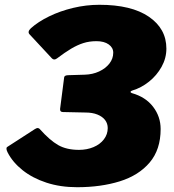

<svg xmlns="http://www.w3.org/2000/svg" viewBox="-20 -772 725 802"><path d="M104 -628Q93 -639 109 -654Q139 -681 185 -703.5Q231 -726 285.5 -739Q340 -752 395 -752Q529 -752 602 -702Q675 -652 675 -569Q675 -529 655 -493Q635 -457 602.5 -431Q570 -405 533 -394Q526 -392 525.5 -388.5Q525 -385 531 -383Q588 -367 619.5 -326Q651 -285 651 -233Q651 -147 605 -93Q559 -39 480 -14.5Q401 10 302 10Q232 10 174 -9Q116 -28 74.5 -61Q33 -94 12 -135Q3 -153 10 -158L126 -233Q134 -238 139 -237Q144 -236 147 -232Q188 -186 223 -166Q258 -146 310 -146Q343 -146 370.5 -157.5Q398 -169 414 -190Q430 -211 430 -237Q430 -256 419 -270.5Q408 -285 387 -293.5Q366 -302 337 -302L243 -304Q230 -304 231 -317L248 -449Q249 -458 267 -458L334 -460Q367 -461 394 -473.5Q421 -486 437 -506.5Q453 -527 453 -552Q453 -573 434 -586.5Q415 -600 383 -600Q353 -600 328 -592Q303 -584 277 -568.5Q251 -553 218 -528Q206 -519 197 -528L104 -628Z"/></svg>

Font: Libre Franklin Black
Style: Italic
Weight: 900
Italic angle: -8°
Designer: Pablo Impallari, Rodrigo Fuenzalida, Nhung Nguyen
Foundry: Impallari Type
Version: Version 3.000